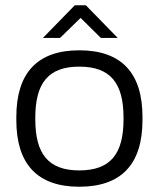

<svg xmlns="http://www.w3.org/2000/svg" viewBox="-20 -700 586 729"><path d="M42 -256V-244C42 -78 121 9 281 9C442 9 521 -78 521 -244V-256C521 -422 442 -509 281 -509C121 -509 42 -422 42 -256ZM114 -247V-253C114 -385 164 -447 281 -447C399 -447 449 -385 449 -253V-247C449 -115 399 -53 281 -53C164 -53 114 -115 114 -247ZM143 -556H208L286 -632L363 -556H427L306 -680H264Z"/></svg>

Font: LT Wave Text Light
Style: Regular
Weight: 300
Designer: Daniel Lyons
Version: Version 2.5 (Glyphs App)